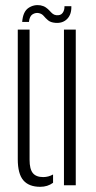

<svg xmlns="http://www.w3.org/2000/svg" viewBox="-20 -714 370 740"><path d="M48.5 -100.5V-600H94V-98Q94 -62.5 106.5 -47Q119 -31.5 146.5 -31.5Q166.5 -31.5 184.5 -41.5V-9.5Q163.5 6 135 6Q91.5 6 70 -19Q48.5 -44 48.5 -100.5ZM226.5 0V-600H272V0ZM228.5 -690H255Q256 -658.5 238.8 -641Q221.5 -623.5 193 -626Q175 -627.5 165.2 -635.8Q155.5 -644 148.5 -652.5Q141.5 -661 129.5 -663.5Q117.5 -666 105.8 -659Q94 -652 91.5 -629.5H65.5Q68.5 -669 89.5 -683.2Q110.5 -697.5 136 -693.5Q148.5 -691 156.8 -685.2Q165 -679.5 171 -672.8Q177 -666 182.8 -661.2Q188.5 -656.5 196.5 -655.5Q213.5 -653.5 221.2 -664Q229 -674.5 228.5 -690Z"/></svg>

Font: Big Shoulders Stencil Display Thin Light
Style: Regular
Weight: 300
Version: Version 2.001